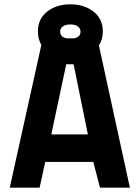

<svg xmlns="http://www.w3.org/2000/svg" viewBox="-20 -867 645 887"><path d="M455 -721Q455 -686 437 -657L580 0H442L411 -119H189L163 0H25L171 -659Q155 -688 155 -721Q155 -780 198 -813.5Q241 -847 305 -847Q369 -847 412 -813.5Q455 -780 455 -721ZM286 -570 217 -246H386L320 -570ZM258 -721Q258 -696 287 -690H323Q352 -696 352 -721Q352 -736 339.5 -745Q327 -754 305 -754Q283 -754 270.5 -745Q258 -736 258 -721Z"/></svg>

Font: TypoPRO Titillium Maps
Style: 999 wt
Weight: 900
Designer: Campivisivi
Foundry: Accademia di Belle Arti di Urbino and students of MA course of Visual design
Version: Version 001.001